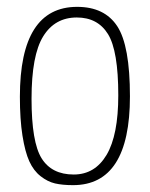

<svg xmlns="http://www.w3.org/2000/svg" viewBox="-20 -530 437 560"><path d="M38 -248Q38 -510 205 -510Q285 -510 322 -453.5Q359 -397 359 -249Q359 10 193 10Q162 10 140.5 5Q119 0 98.5 -16Q78 -32 65.5 -59.5Q53 -87 45.5 -134.5Q38 -182 38 -248ZM195 -21Q257 -21 291 -78.5Q325 -136 325 -252Q325 -382 295 -430.5Q265 -479 204 -479Q140 -479 106 -424Q72 -369 72 -242Q72 -115 101.5 -68Q131 -21 195 -21Z"/></svg>

Font: Yanone Kaffeesatz Thin
Style: Regular
Weight: 250
Designer: Yanone (Cyrillic: Daniel Pouzeot)
Foundry: Yanone
Version: Version 1.003;PS 001.003;hotconv 1.0.88;makeotf.lib2.5.64775